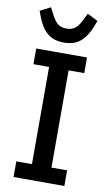

<svg xmlns="http://www.w3.org/2000/svg" viewBox="-101 -978 579 1027"><g transform="rotate(10 188.5 -464.5)"><path d="M50 0V-85H135V-613H50V-698H326V-613H241V-85H326V0ZM190 -755Q161 -755 138 -762.5Q115 -770 96 -787Q77 -804 62 -831.5Q47 -859 33 -900L90 -929L109 -892Q127 -857 145 -844Q163 -831 190 -831Q217 -831 235.5 -844Q254 -857 271 -892L290 -929L347 -900Q333 -859 317.5 -831.5Q302 -804 283 -787Q264 -770 241 -762.5Q218 -755 190 -755Z"/></g></svg>

Font: IBM Plex Sans Condensed Medium
Style: Regular
Weight: 500
Width: 3
Designer: Mike Abbink, Paul van der Laan, Pieter van Rosmalen
Foundry: Bold Monday
Version: Version 1.3